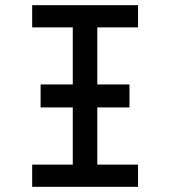

<svg xmlns="http://www.w3.org/2000/svg" viewBox="-20 -720 656 740"><path d="M136.5 -306V-394.5H479V-306ZM260.5 0V-700H355V0ZM104 0V-85.5H512V0ZM104 -614.5V-700H512V-614.5Z"/></svg>

Font: Overpass Mono Light Medium
Style: Regular
Weight: 500
Monospace: yes
Version: Version 4.000